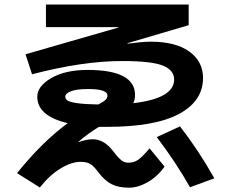

<svg xmlns="http://www.w3.org/2000/svg" viewBox="-20 -787 1040 863"><path d="M186.5 -766.6H828.1V-673.8L552.7 -592.8L553.7 -590.8Q621.1 -599.6 657.2 -599.6Q769.5 -599.6 831.1 -555.2Q892.6 -510.7 892.6 -436.5Q892.6 -333 784.7 -274.9Q676.8 -216.8 460 -216.8H424.8Q378.9 -189.5 332 -149.4L333 -148.4Q369.1 -161.1 397.5 -161.1Q448.2 -161.1 490.2 -105.5Q512.7 -76.2 526.4 -65.9Q540 -55.7 556.6 -55.7Q581.1 -55.7 599.6 -67.9Q618.2 -80.1 652.3 -120.1L719.7 -38.1Q687.5 6.8 644 31.7Q600.6 56.6 559.6 56.6Q512.7 56.6 481.9 41Q451.2 25.4 422.9 -11.7Q401.4 -41 385.3 -50.3Q369.1 -59.6 342.8 -59.6Q300.8 -59.6 251.5 -29.3Q202.1 1 159.2 55.7L56.6 -8.8Q168 -147.5 284.2 -233.4Q147.5 -265.6 147.5 -352.5Q147.5 -399.4 210.4 -436Q273.4 -472.7 373 -472.7Q586.9 -472.7 586.9 -360.4Q586.9 -338.9 579.1 -323.2Q762.7 -344.7 762.7 -429.7Q762.7 -471.7 711.9 -492.2Q661.1 -512.7 530.3 -512.7Q351.6 -512.7 124 -453.1L94.7 -543L511.7 -663.1V-665H186.5ZM684.6 -170.9 789.1 -218.8Q874 -109.4 943.4 14.6L834 54.7Q772.5 -54.7 684.6 -170.9ZM421.9 -317.4Q446.3 -330.1 454.6 -338.4Q462.9 -346.7 462.9 -357.4Q462.9 -387.7 373 -386.7Q325.2 -386.7 299.3 -377Q273.4 -367.2 273.4 -352.5Q273.4 -341.8 283.7 -335Q293.9 -328.1 328.1 -323.2Q362.3 -318.4 421.9 -317.4Z"/></svg>

Font: Mgen+ 1c bold
Style: Bold
Weight: 700
Designer: [Source Han Sans]
Ryoko NISHIZUKA  (kana & ideographs); Paul D. Hunt (Latin, Greek & Cyrillic); Wenlong ZHANG  (bopomofo
Version: Version 1.059.20150602